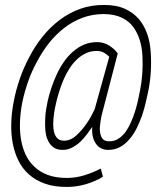

<svg xmlns="http://www.w3.org/2000/svg" viewBox="-20 -736 627 762"><path d="M568.8 -376Q583.5 -449.2 578.1 -530Q572.8 -610.8 530.8 -660.6Q508.8 -686 475.3 -701.2Q441.9 -716.3 394 -716.3Q342.3 -716.8 298.3 -700.9Q254.4 -685.1 217.3 -657.2Q179.7 -628.9 149.7 -591.6Q119.6 -554.2 97.2 -511.2Q74.2 -468.3 58.3 -422.4Q42.5 -376.5 34.2 -331.5Q25.9 -289.6 24.7 -247.8Q23.4 -206.1 30.3 -168.9Q37.1 -131.3 52.7 -99.4Q68.4 -67.4 94.7 -43.9Q120.6 -20.5 158.4 -7.1Q196.3 6.3 246.6 5.9Q283.7 5.9 320.6 -4.9Q357.4 -15.6 388.7 -34.7L379.9 -66.9Q349.6 -51.3 316.2 -40.8Q282.7 -30.3 248 -29.8Q203.1 -29.3 170.4 -41.5Q137.7 -53.7 115.7 -75.2Q92.8 -96.7 80.1 -125.7Q67.4 -154.8 62.5 -188.5Q57.6 -221.7 59.6 -258.3Q61.5 -294.9 68.8 -331.5Q77.1 -370.6 91.3 -411.6Q105.5 -452.6 127 -491.7Q147.5 -530.8 174.3 -564.9Q201.2 -599.1 234.9 -625Q268.1 -650.9 307.4 -665.5Q346.7 -680.2 392.6 -680.2Q434.6 -679.7 463.4 -665.8Q492.2 -651.9 509.3 -628.4Q542 -583 545.4 -512.5Q548.8 -441.9 535.6 -376Q532.7 -361.3 528.3 -340.6Q523.9 -319.8 517.1 -297.4Q510.3 -274.9 500.7 -252.9Q491.2 -231 479 -213.4Q465.8 -195.8 449.7 -185.3Q433.6 -174.8 412.6 -175.3Q390.1 -175.3 382.3 -192.9Q374.5 -210.4 376.5 -234.4Q377.4 -246.1 379.4 -257.6Q381.3 -269 383.3 -277.8L447.3 -523.9Q435.1 -541 414.6 -554.4Q394 -567.9 368.2 -568.8Q338.4 -569.3 314 -559.1Q289.6 -548.8 269.5 -530.8Q249 -513.2 232.7 -489.3Q216.3 -465.3 204.6 -439.5Q192.4 -413.1 183.6 -386.5Q174.8 -359.9 169.4 -335.9Q166.5 -321.8 163.1 -302Q159.7 -282.2 159.2 -260.7Q158.2 -238.8 160.2 -217.5Q162.1 -196.3 169.9 -179.2Q177.7 -162.1 191.7 -151.6Q205.6 -141.1 228.5 -141.1Q248 -141.1 265.4 -149.9Q282.7 -158.7 297.4 -171.9Q311.5 -185.5 323.7 -201.4Q335.9 -217.3 346.2 -232.4Q342.8 -192.4 359.9 -166.7Q377 -141.1 409.2 -141.1Q435.5 -141.1 456.5 -152.6Q477.5 -164.1 494.1 -184.1Q510.7 -203.1 522.9 -228Q535.2 -252.9 544.4 -279.3Q553.2 -305.7 558.8 -331.1Q564.5 -356.4 568.8 -376ZM204.6 -335.9Q209.5 -355.5 216.6 -377.7Q223.6 -399.9 233.4 -422.4Q243.2 -444.8 256.3 -465.1Q269.5 -485.4 286.1 -501Q302.7 -516.6 323 -525.6Q343.3 -534.7 367.7 -533.7Q382.8 -532.7 393.3 -526.6Q403.8 -520.5 413.6 -510.7L355.5 -301.8Q349.6 -289.6 341.8 -275.1Q334 -260.7 324.2 -246.6Q306.6 -220.2 283 -198.5Q259.3 -176.8 232.4 -177.7Q216.3 -178.2 207.3 -187.5Q198.2 -196.8 194.8 -211.9Q190.9 -226.1 191.2 -244.1Q191.4 -262.2 193.8 -279.8Q195.8 -296.9 199.2 -311.8Q202.6 -326.7 204.6 -335.9Z"/></svg>

Font: Roboto Mono ExtraLight
Style: Italic
Weight: 250
Italic angle: -10°
Monospace: yes
Designer: Google
Version: Version 3.000